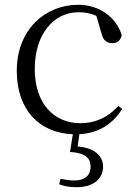

<svg xmlns="http://www.w3.org/2000/svg" viewBox="-20 -546 572 801"><path d="M272 88C334 91 358 113 358 149C358 184 336 207 290 207C273 207 253 204 232 200L227 223C246 230 269 235 299 235C372 235 410 198 410 149C410 102 370 70 304 65L311 14C394 9 449 -29 490 -91L474 -104C429 -55 376 -32 316 -32C204 -32 125 -115 125 -258C125 -404 204 -495 308 -495C333 -495 357 -491 382 -480L403 -408C410 -379 423 -366 449 -366C469 -366 482 -376 488 -399C464 -477 392 -526 306 -526C172 -526 50 -426 50 -250C50 -89 143 9 284 14Z"/></svg>

Font: Noto Serif CJK HK Light
Style: Regular
Weight: 300
Designer: Ryoko NISHIZUKA 西塚涼子 (kana & ideographs); Frank Grießhammer (Latin, Greek & Cyrillic); Wenlong ZHANG 张文龙 (bopomofo); San
Foundry: Adobe
Version: Version 2.001;hotconv 1.1.0;makeotfexe 2.6.0